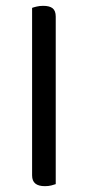

<svg xmlns="http://www.w3.org/2000/svg" viewBox="-20 -633 302 658"><path d="M90 -363H171V-2Q166 0 156 2.5Q146 5 134 5Q112 5 101 -4Q90 -13 90 -32ZM171 -296H90V-606Q95 -608 105.5 -610.5Q116 -613 128 -613Q150 -613 160.5 -604.5Q171 -596 171 -576Z"/></svg>

Font: Baloo Bhaina 2
Style: Regular
Weight: 400
Designer: Yesha Goshar, Manish Minz, Shuchita Grover and Ek Type
Foundry: Ek Type
Version: Version 1.700